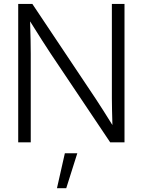

<svg xmlns="http://www.w3.org/2000/svg" viewBox="-20 -748 749 1009"><path d="M75.7 0H141.6V-464.8C141.6 -502 140.6 -559.1 138.2 -635.7C184.6 -562 222.7 -501 247.6 -464.4L559.1 0H634.3V-727.5H567.9V-230.5C567.9 -199.2 569.3 -139.6 570.8 -90.8C539.6 -141.1 506.3 -193.8 483.9 -227.5L149.9 -727.5H75.7ZM279.3 241.2H328.1L386.2 57.6H320.8Z"/></svg>

Font: Raveo Display Display Light
Style: Regular
Weight: 300
Designer: Jakub Foglar, Rasmus Andersson (Inter)
Foundry: Jakubfoglar.com
Version: Version 1.100;Glyphs 3.2.3 (3260)